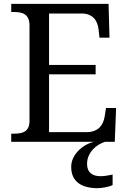

<svg xmlns="http://www.w3.org/2000/svg" viewBox="-20 -734 663 994"><path d="M233.9 -49.8H426.8Q450.7 -49.8 467.5 -56.4Q484.4 -63 495.6 -74.2Q506.8 -85.4 513.2 -100.3Q519.5 -115.2 522 -131.8L528.8 -174.8H581.1L574.2 0H38.1V-42H50.8Q67.4 -42 82.3 -44.2Q97.2 -46.4 108.4 -53.2Q119.6 -60.1 126.2 -73.5Q132.8 -86.9 132.8 -108.9V-600.1Q132.8 -623.5 126.5 -637.7Q120.1 -651.9 108.9 -659.4Q97.7 -667 82.8 -669.4Q67.9 -671.9 50.8 -671.9H38.1V-713.9H542L546.9 -539.1H495.1L490.2 -582Q488.3 -598.6 482.7 -613.5Q477.1 -628.4 466.6 -639.6Q456.1 -650.9 440.2 -657.5Q424.3 -664.1 401.9 -664.1H233.9V-397.9H475.1V-349.1H233.9ZM348.6 129.9Q348.6 106.4 358.4 85.4Q368.2 64.5 384.8 47.1Q401.4 29.8 422.6 17.6Q443.8 5.4 466.8 0H523.9Q508.3 4.9 491.7 14.6Q475.1 24.4 461.7 38.8Q448.2 53.2 439.5 72.3Q430.7 91.3 430.7 115.2Q430.7 131.8 435.8 143.8Q440.9 155.8 450.2 163.3Q459.5 170.9 472.2 174.6Q484.9 178.2 500 178.2Q513.2 178.2 528.8 176Q544.4 173.8 563 169.9V224.1Q555.2 228 545.2 231Q535.2 233.9 524.4 235.8Q513.7 237.8 503.7 239Q493.7 240.2 485.8 240.2Q454.1 240.2 428.7 233.6Q403.3 227.1 385.5 213.6Q367.7 200.2 358.2 179.4Q348.6 158.7 348.6 129.9Z"/></svg>

Font: Droid-TTFautohint Serif
Style: Regular
Weight: 400
Foundry: Ascender Corporation
Version: Version 1.00; ttfautohint (v1.00rc1.4-1a1c-dirty) -l 8 -r 50